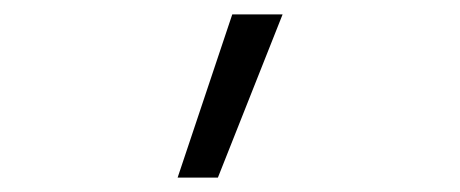

<svg xmlns="http://www.w3.org/2000/svg" viewBox="-20 -747 640 267"><path d="M283 -500H227L303 -727H373Z"/></svg>

Font: Geist Mono ExtraLight
Style: Regular
Weight: 200
Monospace: yes
Designer: Basement.studio, Andrés Briganti, Mateo Zaragoza
Foundry: Basement.studio, Vercel, Andrés Briganti, Guido Ferreyra, Mateo Zaragoza
Version: Version 1.500; ttfautohint (v1.8.4.7-5d5b)